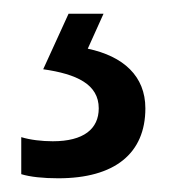

<svg xmlns="http://www.w3.org/2000/svg" viewBox="-20 -20 249 280"><path d="M192 138C192 91 160 62 108 51L131 0H80L43 81C92 88 124 103 124 138C124 168 102 186 57 186C41 186 24 184 11 180V234C24 238 43 240 65 240C147 240 192 204 192 138Z"/></svg>

Font: Noto Sans Devanagari UI Condensed
Style: Regular
Weight: 400
Width: 3
Designer: Jelle Bosma - Monotype Design Team
Foundry: Monotype Imaging Inc.
Version: Version 2.004